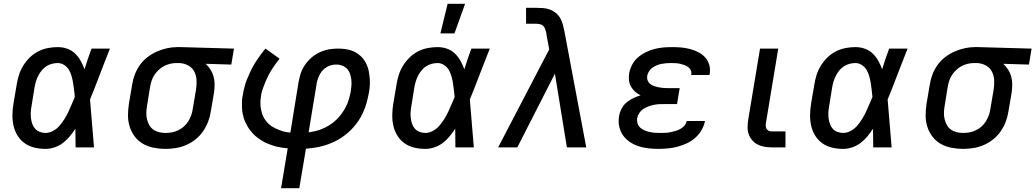

<svg xmlns="http://www.w3.org/2000/svg" viewBox="-20 -776 5452 1011"><path d="M220 8Q190 8 162 1.5Q134 -5 111 -21Q88 -37 73 -61Q58 -85 51.5 -113Q45 -141 45.5 -171Q46 -201 51 -231L68 -331Q72 -357 80 -382Q88 -407 102.5 -430.5Q117 -454 137 -473.5Q157 -493 181.5 -505.5Q206 -518 232.5 -523Q259 -528 284 -528Q310 -528 334 -519.5Q358 -511 375.5 -494Q393 -477 405 -455.5Q417 -434 425 -411Q433 -438 442.5 -465.5Q452 -493 462 -520H559Q532 -453 506.5 -385.5Q481 -318 454 -252Q460 -189 464.5 -126Q469 -63 475 0H378Q378 -24 377.5 -48.5Q377 -73 377 -98Q363 -77 347 -57.5Q331 -38 311 -23Q291 -8 267 0Q243 8 220 8ZM220 -76Q240 -76 260 -87Q280 -98 294 -114.5Q308 -131 319.5 -149.5Q331 -168 340 -187Q349 -206 357 -225.5Q365 -245 374 -265Q372 -284 370 -302.5Q368 -321 365 -339Q362 -357 357 -375Q352 -393 343 -408Q334 -423 318.5 -433.5Q303 -444 284 -444Q269 -444 253.5 -440Q238 -436 224 -427Q210 -418 199.5 -405Q189 -392 181.5 -377.5Q174 -363 169.5 -348Q165 -333 162 -317L146 -217Q143 -201 142 -185Q141 -169 143 -153.5Q145 -138 150 -123.5Q155 -109 165 -98Q175 -87 189.5 -81.5Q204 -76 220 -76Z M851 8Q820 8 789.5 2Q759 -4 733.5 -18.5Q708 -33 690 -56.5Q672 -80 663 -108.5Q654 -137 654 -168Q654 -199 659 -231L676 -331Q680 -358 690 -384Q700 -410 716.5 -433.5Q733 -457 756.5 -475Q780 -493 806 -504.5Q832 -516 859.5 -522Q887 -528 913 -528H931L1212 -520L1198 -436L1063 -440Q1077 -427 1088 -410Q1099 -393 1104.5 -373.5Q1110 -354 1110 -332.5Q1110 -311 1107 -289L1090 -189Q1086 -162 1076 -135.5Q1066 -109 1049.5 -85Q1033 -61 1010 -42.5Q987 -24 960.5 -12.5Q934 -1 906 3.5Q878 8 851 8ZM851 -76Q868 -76 885 -79Q902 -82 918.5 -90Q935 -98 948.5 -110Q962 -122 971.5 -137.5Q981 -153 987 -169.5Q993 -186 995 -203L1012 -303Q1016 -328 1015 -352.5Q1014 -377 1003.5 -398Q993 -419 972.5 -430.5Q952 -442 927 -444H908Q892 -444 875.5 -440Q859 -436 843.5 -428Q828 -420 815 -407.5Q802 -395 792.5 -380.5Q783 -366 778 -350Q773 -334 770 -317L754 -217Q751 -200 750.5 -182.5Q750 -165 754 -148.5Q758 -132 766 -117.5Q774 -103 787.5 -93.5Q801 -84 817.5 -80Q834 -76 851 -76Z M1460 215 1495 5Q1481 4 1468.5 2Q1456 0 1443.5 -2.5Q1431 -5 1419 -9Q1407 -13 1395 -17.5Q1383 -22 1372.5 -27.5Q1362 -33 1351.5 -40Q1341 -47 1331.5 -54.5Q1322 -62 1313.5 -71Q1305 -80 1297.5 -89.5Q1290 -99 1284 -109.5Q1278 -120 1272.5 -131.5Q1267 -143 1263.5 -154.5Q1260 -166 1257.5 -179Q1255 -192 1254.5 -208Q1254 -224 1254 -236Q1254 -248 1255 -257L1259 -278Q1260 -288 1262.5 -298Q1265 -308 1267.5 -318Q1270 -328 1273 -338Q1276 -348 1280.5 -358Q1285 -368 1289 -377.5Q1293 -387 1297.5 -397Q1302 -407 1307 -416.5Q1312 -426 1317.5 -435Q1323 -444 1328.5 -453Q1334 -462 1342 -473Q1350 -484 1356 -492.5Q1362 -501 1367 -507L1378 -520L1452 -467Q1441 -453 1430.5 -438.5Q1420 -424 1410.5 -409Q1401 -394 1393 -378Q1385 -362 1378 -346Q1371 -330 1364.5 -311Q1358 -292 1356 -281L1354 -267Q1350 -244 1351.5 -221.5Q1353 -199 1360 -178Q1367 -157 1379.5 -140.5Q1392 -124 1409.5 -112Q1427 -100 1451 -91Q1475 -82 1491 -80L1509 -78L1552 -343Q1555 -357 1558 -370.5Q1561 -384 1566.5 -398Q1572 -412 1579.5 -424.5Q1587 -437 1596.5 -448.5Q1606 -460 1617 -470Q1628 -480 1640.5 -488Q1653 -496 1666.5 -502Q1680 -508 1694 -512Q1708 -516 1724.5 -518Q1741 -520 1750 -520H1762Q1778 -520 1794.5 -518Q1811 -516 1826 -511.5Q1841 -507 1854.5 -499Q1868 -491 1879.5 -480.5Q1891 -470 1899 -457.5Q1907 -445 1913 -430.5Q1919 -416 1922 -400.5Q1925 -385 1926.5 -369Q1928 -353 1927.5 -334Q1927 -315 1925 -304L1923 -289Q1919 -270 1914.5 -251Q1910 -232 1903.5 -213Q1897 -194 1888 -175.5Q1879 -157 1867.5 -140Q1856 -123 1842.5 -107.5Q1829 -92 1813 -78Q1797 -64 1780 -52.5Q1763 -41 1744.5 -32Q1726 -23 1707 -16Q1688 -9 1668.5 -4.5Q1649 0 1627.5 3Q1606 6 1591 7L1556 215ZM1605 -79Q1620 -81 1635.5 -84.5Q1651 -88 1666.5 -93.5Q1682 -99 1697 -107Q1712 -115 1725.5 -124.5Q1739 -134 1751.5 -146Q1764 -158 1774 -171Q1784 -184 1792.5 -198Q1801 -212 1807.5 -227Q1814 -242 1819 -260Q1824 -278 1826 -289L1828 -302Q1829 -311 1830 -320Q1831 -329 1831 -338Q1831 -347 1830 -356Q1829 -365 1827 -373.5Q1825 -382 1822 -390Q1819 -398 1814.5 -405Q1810 -412 1803.5 -417.5Q1797 -423 1789.5 -427Q1782 -431 1772 -433.5Q1762 -436 1756 -436H1748Q1736 -436 1723.5 -432.5Q1711 -429 1700 -422.5Q1689 -416 1680 -406.5Q1671 -397 1665 -386Q1659 -375 1654 -361Q1649 -347 1648 -339Z M2220 8Q2190 8 2162 1.5Q2134 -5 2111 -21Q2088 -37 2073 -61Q2058 -85 2051.5 -113Q2045 -141 2045.5 -171Q2046 -201 2051 -231L2068 -331Q2072 -357 2080 -382Q2088 -407 2102.5 -430.5Q2117 -454 2137 -473.5Q2157 -493 2181.5 -505.5Q2206 -518 2232.5 -523Q2259 -528 2284 -528Q2310 -528 2334 -519.5Q2358 -511 2375.5 -494Q2393 -477 2405 -455.5Q2417 -434 2425 -411Q2433 -438 2442.5 -465.5Q2452 -493 2462 -520H2559Q2532 -453 2506.5 -385.5Q2481 -318 2454 -252Q2460 -189 2464.5 -126Q2469 -63 2475 0H2378Q2378 -24 2377.5 -48.5Q2377 -73 2377 -98Q2363 -77 2347 -57.5Q2331 -38 2311 -23Q2291 -8 2267 0Q2243 8 2220 8ZM2220 -76Q2240 -76 2260 -87Q2280 -98 2294 -114.5Q2308 -131 2319.5 -149.5Q2331 -168 2340 -187Q2349 -206 2357 -225.5Q2365 -245 2374 -265Q2372 -284 2370 -302.5Q2368 -321 2365 -339Q2362 -357 2357 -375Q2352 -393 2343 -408Q2334 -423 2318.5 -433.5Q2303 -444 2284 -444Q2269 -444 2253.5 -440Q2238 -436 2224 -427Q2210 -418 2199.5 -405Q2189 -392 2181.5 -377.5Q2174 -363 2169.5 -348Q2165 -333 2162 -317L2146 -217Q2143 -201 2142 -185Q2141 -169 2143 -153.5Q2145 -138 2150 -123.5Q2155 -109 2165 -98Q2175 -87 2189.5 -81.5Q2204 -76 2220 -76ZM2299 -600 2337 -756H2429L2373 -600Z M2704 0H2603L2872 -516L2857 -596L2858 -597Q2855 -608 2852 -619Q2849 -630 2842 -638Q2835 -646 2823.5 -648.5Q2812 -651 2801 -651H2750V-735H2801Q2820 -735 2839.5 -733.5Q2859 -732 2876 -725.5Q2893 -719 2907 -707.5Q2921 -696 2930 -680.5Q2939 -665 2943.5 -647.5Q2948 -630 2952 -611L3067 0H2965L2902 -388Z M3449 8Q3421 8 3394 5Q3367 2 3342.5 -6Q3318 -14 3296.5 -28.5Q3275 -43 3260.5 -63.5Q3246 -84 3240.5 -110.5Q3235 -137 3240 -165Q3243 -184 3252.5 -203Q3262 -222 3278.5 -236Q3295 -250 3314 -259Q3333 -268 3353 -274Q3337 -282 3324 -293.5Q3311 -305 3302.5 -320Q3294 -335 3292 -353.5Q3290 -372 3293 -390Q3297 -413 3308.5 -435Q3320 -457 3339 -473.5Q3358 -490 3380.5 -501Q3403 -512 3426 -518Q3449 -524 3472.5 -526Q3496 -528 3519 -528Q3543 -528 3566.5 -526Q3590 -524 3613 -518Q3636 -512 3656.5 -501.5Q3677 -491 3692.5 -474.5Q3708 -458 3714.5 -435Q3721 -412 3717 -388L3716 -381H3620V-384Q3622 -396 3617 -406.5Q3612 -417 3603 -423.5Q3594 -430 3582.5 -434Q3571 -438 3559.5 -440.5Q3548 -443 3536 -443.5Q3524 -444 3511 -444Q3499 -444 3487 -443Q3475 -442 3462.5 -439.5Q3450 -437 3438 -432Q3426 -427 3415.5 -419.5Q3405 -412 3397.5 -400.5Q3390 -389 3388 -377Q3386 -364 3390 -353Q3394 -342 3403 -334.5Q3412 -327 3423.5 -323Q3435 -319 3447 -316.5Q3459 -314 3471 -313Q3483 -312 3495 -312H3559L3545 -228H3481Q3467 -228 3452.5 -227.5Q3438 -227 3423.5 -224Q3409 -221 3395 -216Q3381 -211 3368 -202.5Q3355 -194 3346.5 -181Q3338 -168 3335 -154Q3333 -140 3337 -126.5Q3341 -113 3351 -104Q3361 -95 3374 -89.5Q3387 -84 3400.5 -81Q3414 -78 3427.5 -77Q3441 -76 3456 -76Q3469 -76 3482 -76.5Q3495 -77 3508.5 -79.5Q3522 -82 3535.5 -86Q3549 -90 3561.5 -96.5Q3574 -103 3583.5 -114Q3593 -125 3596 -139H3692V-138Q3687 -113 3673.5 -90Q3660 -67 3640 -49.5Q3620 -32 3596 -21Q3572 -10 3547.5 -3.5Q3523 3 3498 5.5Q3473 8 3449 8Z M4116 0H4043Q4023 0 4004 -3.5Q3985 -7 3968.5 -15.5Q3952 -24 3940 -38.5Q3928 -53 3922 -70.5Q3916 -88 3916.5 -108Q3917 -128 3920 -147L3982 -520H4078L4014 -134Q4012 -125 4012 -116Q4012 -107 4015.5 -99.5Q4019 -92 4026.5 -88Q4034 -84 4043 -84H4116Z M4420 8Q4390 8 4362 1.5Q4334 -5 4311 -21Q4288 -37 4273 -61Q4258 -85 4251.5 -113Q4245 -141 4245.5 -171Q4246 -201 4251 -231L4268 -331Q4272 -357 4280 -382Q4288 -407 4302.5 -430.5Q4317 -454 4337 -473.5Q4357 -493 4381.5 -505.5Q4406 -518 4432.5 -523Q4459 -528 4484 -528Q4510 -528 4534 -519.5Q4558 -511 4575.5 -494Q4593 -477 4605 -455.5Q4617 -434 4625 -411Q4633 -438 4642.5 -465.5Q4652 -493 4662 -520H4759Q4732 -453 4706.5 -385.5Q4681 -318 4654 -252Q4660 -189 4664.5 -126Q4669 -63 4675 0H4578Q4578 -24 4577.5 -48.5Q4577 -73 4577 -98Q4563 -77 4547 -57.5Q4531 -38 4511 -23Q4491 -8 4467 0Q4443 8 4420 8ZM4420 -76Q4440 -76 4460 -87Q4480 -98 4494 -114.5Q4508 -131 4519.5 -149.5Q4531 -168 4540 -187Q4549 -206 4557 -225.5Q4565 -245 4574 -265Q4572 -284 4570 -302.5Q4568 -321 4565 -339Q4562 -357 4557 -375Q4552 -393 4543 -408Q4534 -423 4518.5 -433.5Q4503 -444 4484 -444Q4469 -444 4453.5 -440Q4438 -436 4424 -427Q4410 -418 4399.5 -405Q4389 -392 4381.5 -377.5Q4374 -363 4369.5 -348Q4365 -333 4362 -317L4346 -217Q4343 -201 4342 -185Q4341 -169 4343 -153.5Q4345 -138 4350 -123.5Q4355 -109 4365 -98Q4375 -87 4389.5 -81.5Q4404 -76 4420 -76Z M5051 8Q5020 8 4989.5 2Q4959 -4 4933.5 -18.5Q4908 -33 4890 -56.5Q4872 -80 4863 -108.5Q4854 -137 4854 -168Q4854 -199 4859 -231L4876 -331Q4880 -358 4890 -384Q4900 -410 4916.5 -433.5Q4933 -457 4956.5 -475Q4980 -493 5006 -504.5Q5032 -516 5059.5 -522Q5087 -528 5113 -528H5131L5412 -520L5398 -436L5263 -440Q5277 -427 5288 -410Q5299 -393 5304.5 -373.5Q5310 -354 5310 -332.5Q5310 -311 5307 -289L5290 -189Q5286 -162 5276 -135.5Q5266 -109 5249.5 -85Q5233 -61 5210 -42.5Q5187 -24 5160.5 -12.5Q5134 -1 5106 3.5Q5078 8 5051 8ZM5051 -76Q5068 -76 5085 -79Q5102 -82 5118.5 -90Q5135 -98 5148.5 -110Q5162 -122 5171.5 -137.5Q5181 -153 5187 -169.5Q5193 -186 5195 -203L5212 -303Q5216 -328 5215 -352.5Q5214 -377 5203.5 -398Q5193 -419 5172.5 -430.5Q5152 -442 5127 -444H5108Q5092 -444 5075.5 -440Q5059 -436 5043.5 -428Q5028 -420 5015 -407.5Q5002 -395 4992.5 -380.5Q4983 -366 4978 -350Q4973 -334 4970 -317L4954 -217Q4951 -200 4950.5 -182.5Q4950 -165 4954 -148.5Q4958 -132 4966 -117.5Q4974 -103 4987.5 -93.5Q5001 -84 5017.5 -80Q5034 -76 5051 -76Z"/></svg>

Font: Iosevka Aile Medium Oblique
Style: Regular
Weight: 500
Italic angle: -9°
Designer: Belleve Invis
Foundry: Belleve Invis
Version: Version 31.1.0; ttfautohint (v1.8.4)